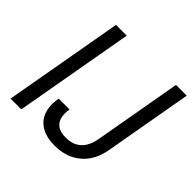

<svg xmlns="http://www.w3.org/2000/svg" viewBox="-176 -874 1061 1061"><g transform="rotate(45 354.0 -344.0)"><path d="M31 0 155 -700H239L115 0ZM387 12Q324 12 282.5 -12Q241 -36 224.5 -81Q208 -126 219 -188H304Q298 -153 304.5 -124.5Q311 -96 333.5 -79.5Q356 -63 399 -63Q441 -63 468.5 -79Q496 -95 511.5 -122.5Q527 -150 533 -185L624 -700H708L617 -185Q601 -91 540 -39.5Q479 12 387 12Z"/></g></svg>

Font: DM Sans 9pt
Style: Italic
Weight: 400
Italic angle: -10°
Designer: Colophon Foundry, Jonny Pinhorn
Foundry: Colophon Foundry
Version: Version 4.004